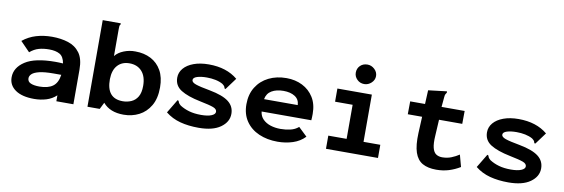

<svg xmlns="http://www.w3.org/2000/svg" viewBox="-52 -1071 4304 1465"><g transform="rotate(10 2100.0 -338.0)"><path d="M240 12Q146 12 94.5 -24Q43 -60 43 -121Q43 -196 118.5 -245.5Q194 -295 353 -295Q364 -295 379 -294.5Q394 -294 411 -293Q402 -345 371 -362.5Q340 -380 289 -380Q245 -380 209.5 -370Q174 -360 141 -332L68 -407Q115 -445 172 -462Q229 -479 294 -479Q363 -479 419.5 -461Q476 -443 509.5 -397.5Q543 -352 543 -269V0H411V-46Q378 -15 334 -1.5Q290 12 240 12ZM171 -136Q171 -110 196 -99Q221 -88 264 -88Q329 -88 366.5 -114.5Q404 -141 413 -205Q396 -205 380 -205Q364 -205 352 -205Q284 -205 244.5 -195.5Q205 -186 188 -170.5Q171 -155 171 -136Z M933 12Q827 12 773 -52L747 0H652V-671H792V-662Q786 -656 785 -648.5Q784 -641 784 -625V-416Q808 -446 851 -463Q894 -480 940 -479Q1007 -479 1059.5 -452Q1112 -425 1142 -372Q1172 -319 1172 -241Q1172 -155 1139 -99Q1106 -43 1052 -15.5Q998 12 933 12ZM909 -88Q944 -88 975 -101.5Q1006 -115 1024.5 -146Q1043 -177 1043 -230Q1043 -303 1007.5 -342.5Q972 -382 911 -382Q853 -382 819 -344.5Q785 -307 784 -237Q783 -88 909 -88Z M1514 11Q1435 11 1371 -6Q1307 -23 1257 -63L1316 -161L1321 -169L1329 -165Q1331 -157 1335 -150Q1339 -143 1352 -132Q1383 -112 1423 -100.5Q1463 -89 1516 -89Q1567 -89 1596 -101Q1625 -113 1625 -132Q1625 -153 1596 -164Q1567 -175 1492 -190Q1393 -210 1340.5 -243Q1288 -276 1288 -338Q1288 -378 1315 -410Q1342 -442 1392 -460.5Q1442 -479 1509 -479Q1647 -479 1733 -407L1671 -323L1664 -315L1657 -321Q1656 -329 1652 -335Q1648 -341 1635 -351Q1610 -365 1578 -371.5Q1546 -378 1511 -378Q1466 -378 1436 -368.5Q1406 -359 1406 -340Q1406 -322 1439 -310.5Q1472 -299 1550 -285Q1651 -266 1697 -230.5Q1743 -195 1743 -137Q1743 -74 1683.5 -31.5Q1624 11 1514 11Z M2126 11Q2045 11 1981 -17Q1917 -45 1880 -99Q1843 -153 1843 -230Q1843 -307 1878 -363Q1913 -419 1973.5 -449Q2034 -479 2111 -479Q2179 -479 2234 -451.5Q2289 -424 2321.5 -372Q2354 -320 2354 -245Q2354 -234 2353.5 -220Q2353 -206 2352 -195H1967Q1971 -159 1994.5 -135.5Q2018 -112 2053.5 -100.5Q2089 -89 2131 -89Q2170 -89 2207 -97.5Q2244 -106 2270 -129L2337 -65Q2299 -25 2243.5 -7Q2188 11 2126 11ZM1969 -291H2230Q2228 -335 2193.5 -357Q2159 -379 2105 -379Q2050 -379 2013.5 -357.5Q1977 -336 1969 -291Z M2500 0V-102H2642V-366H2506V-468H2773V-102H2903V0ZM2701 -537Q2668 -537 2645.5 -559.5Q2623 -582 2623 -612Q2623 -645 2645 -666.5Q2667 -688 2701 -688Q2732 -688 2756 -665.5Q2780 -643 2780 -612Q2780 -582 2756 -559.5Q2732 -537 2701 -537Z M3355 11Q3290 11 3248.5 -12.5Q3207 -36 3188.5 -91Q3170 -146 3174 -240L3180 -368H3069L3070 -468H3185L3190 -575L3324 -591L3333 -592L3334 -582Q3329 -575 3325 -568Q3321 -561 3320 -544L3313 -468H3492L3491 -368H3311L3304 -243Q3300 -183 3308.5 -149.5Q3317 -116 3336.5 -103Q3356 -90 3384 -90Q3422 -90 3454.5 -103Q3487 -116 3514 -134L3539 -42Q3498 -17 3453 -3Q3408 11 3355 11Z M3914 11Q3835 11 3771 -6Q3707 -23 3657 -63L3716 -161L3721 -169L3729 -165Q3731 -157 3735 -150Q3739 -143 3752 -132Q3783 -112 3823 -100.5Q3863 -89 3916 -89Q3967 -89 3996 -101Q4025 -113 4025 -132Q4025 -153 3996 -164Q3967 -175 3892 -190Q3793 -210 3740.5 -243Q3688 -276 3688 -338Q3688 -378 3715 -410Q3742 -442 3792 -460.5Q3842 -479 3909 -479Q4047 -479 4133 -407L4071 -323L4064 -315L4057 -321Q4056 -329 4052 -335Q4048 -341 4035 -351Q4010 -365 3978 -371.5Q3946 -378 3911 -378Q3866 -378 3836 -368.5Q3806 -359 3806 -340Q3806 -322 3839 -310.5Q3872 -299 3950 -285Q4051 -266 4097 -230.5Q4143 -195 4143 -137Q4143 -74 4083.5 -31.5Q4024 11 3914 11Z"/></g></svg>

Font: Inconsolata Expanded ExtraBold
Style: Regular
Weight: 800
Width: 7
Monospace: yes
Designer: Raph Levien, Cyreal, Brenton Simpson
Foundry: Raph Levien, Cyreal, Google
Version: Version 3.001; ttfautohint (v1.8.2.53-6de2)